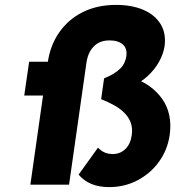

<svg xmlns="http://www.w3.org/2000/svg" viewBox="-20 -754 716 784"><path d="M426 10Q384 10 353 -3Q322 -16 301 -41L380 -151Q395 -136 409.5 -130.5Q424 -125 440 -125Q471 -125 492 -145.5Q513 -166 518 -202Q522 -230 514 -252.5Q506 -275 488 -293Q470 -311 445.5 -324.5Q421 -338 393 -349L405 -434Q427 -443 443.5 -453Q460 -463 471 -474Q482 -485 488 -498Q494 -511 496 -525Q500 -556 481.5 -572.5Q463 -589 427 -589Q387 -589 363 -564.5Q339 -540 333 -498L262 0H104L175 -499Q185 -569 222 -622Q259 -675 318 -704.5Q377 -734 454 -734Q518 -734 565 -714Q612 -694 635.5 -656Q659 -618 652 -565Q647 -533 629 -501Q611 -469 582 -442.5Q553 -416 516 -401L519 -437Q560 -424 590.5 -402Q621 -380 642 -350.5Q663 -321 671 -284Q679 -247 673 -203Q664 -142 629.5 -94Q595 -46 542 -18Q489 10 426 10ZM79 -364 99 -502H250L230 -364Z"/></svg>

Font: Lexend
Style: Bold Italic
Weight: 700
Italic angle: -8.13011°
Designer: Bonnie Shaver-Troup, Thomas Jockin
Foundry: Lexend
Version: Version 1.007